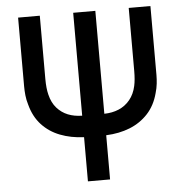

<svg xmlns="http://www.w3.org/2000/svg" viewBox="-54 -592 827 868"><g transform="rotate(-5 360.0 -157.5)"><path d="M310 24.5Q250.5 22 202 3.2Q153.5 -15.5 119.5 -52.2Q85.5 -89 71 -144.5Q64.5 -165.5 62.2 -187.2Q60 -209 60 -227.5V-540H158.5V-253.5Q158.5 -210 166 -181Q175 -144 196 -120.2Q217 -96.5 245.5 -85Q274 -73.5 310 -73V-540H410.5V-73Q446.5 -73.5 476.2 -86Q506 -98.5 527 -124Q548 -149.5 556 -186.5Q562 -213.5 562 -253.5V-540H660.5V-227.5Q660.5 -207.5 658.2 -187.5Q656 -167.5 649.5 -145.5Q635 -90.5 600.8 -53.5Q566.5 -16.5 518.2 2.8Q470 22 410.5 24.5V225H310Z"/></g></svg>

Font: Vela Sans SemBd
Style: Regular
Weight: 600
Designer: Principal design: Mikhail Sharanda - project Manrope.
Design modification: Ravid Balaliev
Foundry: Mikhail Sharanda
Version: Version 1.001